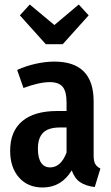

<svg xmlns="http://www.w3.org/2000/svg" viewBox="-20 -816 494 851"><path d="M425 -69 400 13Q359 8 334.5 -9Q310 -26 298 -61Q252 15 169 15Q103 15 64 -29.5Q25 -74 25 -148Q25 -234 78.5 -279Q132 -324 234 -324H275V-361Q275 -411 257.5 -431.5Q240 -452 201 -452Q154 -452 84 -426L56 -506Q96 -524 139 -533.5Q182 -543 221 -543Q395 -543 395 -367V-128Q395 -102 402 -89.5Q409 -77 425 -69ZM275 -140V-251H246Q195 -251 171.5 -228Q148 -205 148 -157Q148 -116 162 -95Q176 -74 202 -74Q250 -74 275 -140ZM329 -796 373 -748 258 -620H183L68 -748L112 -796L221 -705Z"/></svg>

Font: Fira Sans Extra Condensed Medium
Style: Regular
Weight: 500
Width: 1
Designer: Carrois Corporate & Edenspiekermann AG
Foundry: Carrois Corporate GbR & Edenspiekermann AG
Version: Version 4.203